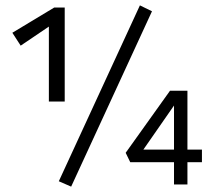

<svg xmlns="http://www.w3.org/2000/svg" viewBox="-20 -687 791 715"><path d="M501 -667 546 -645 245 8 199 -12ZM221 -309H162V-588L57 -517L26 -565L182 -659H221ZM732 -130V-83H678V0H628V-83H465L448 -118L613 -349H678V-130ZM514 -130H628V-294Z"/></svg>

Font: EauTestInfant Medium
Style: Italic
Weight: 500
Italic angle: -12°
Designer: Christian Thalmann (Catharsis Fonts)
Version: Version 0.001;PS 000.001;hotconv 1.0.88;makeotf.lib2.5.64775